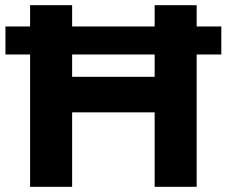

<svg xmlns="http://www.w3.org/2000/svg" viewBox="-20 -720 875 740"><path d="M576 -287H258V0H96V-700H258V-424H576V-700H738V0H576ZM1 -510V-618H833V-510Z"/></svg>

Font: Montserrat Z
Style: Bold
Weight: 700
Designer: Julieta Ulanovsky
Foundry: Julieta Ulanovsky
Version: Version 8.000